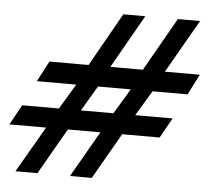

<svg xmlns="http://www.w3.org/2000/svg" viewBox="-70 -727 854 782"><g transform="rotate(5 357.5 -336.5)"><path d="M735 -456 692 -372H549L487 -269H640L594 -187H441L333 1H244L352 -187H219L111 1H21L130 -187H-20L25 -269H175L237 -372H76L120 -456H280L403 -674H493L369 -456H502L626 -674H717L592 -456ZM460 -372H326L265 -269H398Z"/></g></svg>

Font: GFS Artemisia
Style: Bold Italic
Weight: 700
Italic angle: -12°
Designer: Designed by Takis Katsoulidis and George D. Matthiopoulos.
Foundry: Designed by Takis Katsoulidis and George D. Matthiopoulos.
Version: Version 1.0